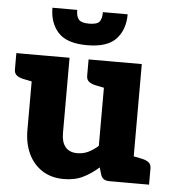

<svg xmlns="http://www.w3.org/2000/svg" viewBox="-53 -777 752 834"><g transform="rotate(5 323.5 -360.5)"><path d="M256 8Q200 8 160.5 -18Q121 -44 100.5 -88.5Q80 -133 80 -190V-519H235V-190Q235 -151 252.5 -130Q270 -109 304 -109Q330 -109 352 -119.5Q374 -130 395 -149V-519H550V0H454Q423 0 416 -26L407 -56Q376 -28 340 -10Q304 8 256 8ZM530 0 544 -118 588 -109Q606 -105 616.5 -96.5Q627 -88 627 -71V0ZM100 -519 86 -401 42 -410Q24 -414 13.5 -422.5Q3 -431 3 -448V-519ZM415 -519 401 -401 357 -410Q339 -414 328.5 -422.5Q318 -431 318 -448V-519ZM306 -580Q218 -580 180 -621Q142 -662 142 -729H250Q250 -700 261.5 -687Q273 -674 306 -674Q341 -674 351.5 -687Q362 -700 362 -729H470Q470 -662 432 -621Q394 -580 306 -580Z"/></g></svg>

Font: Aleo Black
Style: Regular
Weight: 900
Designer: Alessio Laiso
Foundry: Alessio Laiso
Version: Version 2.001;gftools[0.9.29]